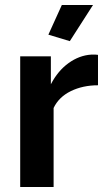

<svg xmlns="http://www.w3.org/2000/svg" viewBox="-20 -750 427 770"><path d="M373 -408Q312 -408 264 -384.5Q216 -361 195 -317V0H61V-524H184V-412Q212 -466 255 -497Q298 -528 346 -531Q357 -531 363 -531Q369 -531 373 -530ZM260 -585 174 -611 228 -730H353Z"/></svg>

Font: YasnoRaleway
Style: Bold
Weight: 700
Designer: Matt McInerney, Pablo Impallari, Rodrigo Fuenzalida
Foundry: Matt McInerney, Pablo Impallari, Rodrigo Fuenzalida
Version: Version 4.026